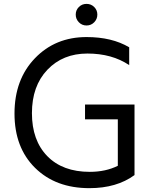

<svg xmlns="http://www.w3.org/2000/svg" viewBox="-20 -936 788 989"><path d="M425.8 -745.1Q556.6 -745.1 645.5 -692.4V-600.6Q556.6 -660.2 430.2 -660.2Q303.7 -660.2 224.1 -576.7Q144.5 -493.2 144.5 -353Q144.5 -212.9 223.6 -131.8Q302.7 -50.8 442.4 -50.8Q524.4 -50.8 586.9 -82V-321.3H418V-397.5H672.9V-34.2Q581.1 33.2 440.4 33.2Q266.6 33.2 160.6 -71.3Q54.7 -175.8 54.7 -351.1Q54.7 -526.4 159.7 -635.7Q264.6 -745.1 425.8 -745.1ZM386.2 -821.3Q370.1 -837.9 370.1 -860.8Q370.1 -883.8 386.2 -899.9Q402.3 -916 425.8 -916Q449.2 -916 465.3 -899.9Q481.4 -883.8 481.4 -860.8Q481.4 -837.9 465.3 -821.3Q449.2 -804.7 425.8 -804.7Q402.3 -804.7 386.2 -821.3Z"/></svg>

Font: GenEi M Gothic v2 Regular
Style: Regular
Weight: 400
Version: Version 2.0